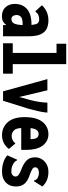

<svg xmlns="http://www.w3.org/2000/svg" viewBox="638 -1350 723 2040"><g transform="rotate(90 1000.0 -329.5)"><path d="M151 12Q90 12 55.5 -27Q21 -66 21 -125Q21 -206 75 -254Q129 -302 239 -302Q242 -302 244 -302Q240 -354 225 -369Q210 -384 186 -384Q161 -384 141 -375.5Q121 -367 100 -342L35 -413Q100 -482 196 -482Q245 -482 283 -464.5Q321 -447 343 -401Q365 -355 365 -268V0H246V-35Q227 -10 206.5 1Q186 12 151 12ZM139 -144Q139 -120 150.5 -104.5Q162 -89 181 -89Q213 -89 228 -115Q243 -141 246 -208Q239 -208 236 -208Q177 -208 158 -189.5Q139 -171 139 -144Z M439 0V-103H542V-568H444V-671H661V-103H762V0Z M950 0 820 -471H939L1010 -171L1041 -284Q1054 -332 1061.5 -380.5Q1069 -429 1070 -471H1176Q1173 -426 1161 -374.5Q1149 -323 1135 -271L1050 0Z M1416 11Q1333 11 1278.5 -49Q1224 -109 1224 -229Q1224 -357 1275 -419.5Q1326 -482 1406 -482Q1478 -482 1525 -423Q1572 -364 1572 -240Q1572 -229 1572 -216Q1572 -203 1571 -193H1340Q1342 -136 1367 -114Q1392 -92 1422 -91Q1446 -91 1466 -100.5Q1486 -110 1504 -131L1562 -62Q1535 -26 1497.5 -7.5Q1460 11 1416 11ZM1341 -292H1458Q1458 -337 1445 -357.5Q1432 -378 1402 -378Q1377 -378 1361 -357Q1345 -336 1341 -292Z M1804 11Q1751 11 1706 -3Q1661 -17 1630 -46L1673 -142L1677 -151L1685 -146Q1688 -139 1692.5 -132Q1697 -125 1710 -115Q1729 -102 1751 -95Q1773 -88 1801 -88Q1826 -88 1840.5 -101.5Q1855 -115 1855 -133Q1855 -151 1837 -165.5Q1819 -180 1778 -195Q1723 -215 1687 -247.5Q1651 -280 1651 -341Q1651 -379 1670.5 -411Q1690 -443 1725 -462.5Q1760 -482 1806 -482Q1904 -482 1961 -417L1909 -335L1904 -327L1896 -332Q1894 -340 1890.5 -347Q1887 -354 1874 -365Q1861 -373 1845 -377Q1829 -381 1812 -381Q1790 -381 1773.5 -370.5Q1757 -360 1757 -341Q1757 -322 1778 -309.5Q1799 -297 1839 -283Q1903 -262 1932 -227.5Q1961 -193 1961 -136Q1961 -69 1918.5 -29Q1876 11 1804 11Z"/></g></svg>

Font: Inconsolata Condensed Black
Style: Regular
Weight: 900
Width: 3
Monospace: yes
Designer: Raph Levien, Cyreal, Brenton Simpson
Foundry: Raph Levien, Cyreal, Google
Version: Version 3.001; ttfautohint (v1.8.2.53-6de2)